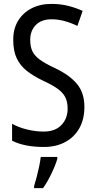

<svg xmlns="http://www.w3.org/2000/svg" viewBox="-20 -744 494 985"><path d="M413 -195Q413 -133 387.5 -87Q362 -41 315 -15.5Q268 10 205 10Q106 10 42 -22V-109Q76 -90 119.5 -79.5Q163 -69 204 -69Q263 -69 295 -102.5Q327 -136 327 -187Q327 -221 315 -245Q303 -269 275 -289Q247 -309 199 -331Q151 -354 117.5 -380.5Q84 -407 66 -444.5Q48 -482 48 -538Q47 -594 72 -636Q97 -678 141.5 -701Q186 -724 244 -724Q291 -724 331.5 -713.5Q372 -703 404 -688L377 -611Q344 -627 311 -636Q278 -645 245 -645Q192 -645 163.5 -615.5Q135 -586 135 -540Q135 -504 146.5 -480.5Q158 -457 185 -437.5Q212 -418 259 -396Q336 -360 374.5 -314Q413 -268 413 -195ZM274 71Q264 105 243.5 147.5Q223 190 201 221H155V210Q161 192 168 165Q175 138 181 109.5Q187 81 189 61H274Z"/></svg>

Font: Noto Sans Thai Looped Condensed
Style: Regular
Weight: 400
Width: 3
Designer: Sasikarn Vongin, Ben Mitchell
Foundry: The Fontpad Ltd
Version: Version 1.001; ttfautohint (v1.8.4.7-5d5b)